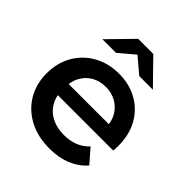

<svg xmlns="http://www.w3.org/2000/svg" viewBox="-203 -882 1027 1027"><g transform="rotate(45 311.0 -368.5)"><path d="M333 7Q244 7 177.5 -28.5Q111 -64 74.5 -126Q38 -188 38 -267Q38 -347 73.5 -408.5Q109 -470 171.5 -505Q234 -540 314 -540Q392 -540 453 -506Q514 -472 549 -410Q584 -348 584 -264Q584 -256 583.5 -246Q583 -236 582 -227H137V-310H516L467 -284Q468 -330 448 -365Q428 -400 393.5 -420Q359 -440 314 -440Q268 -440 233.5 -420Q199 -400 179.5 -364.5Q160 -329 160 -281V-261Q160 -213 182 -176Q204 -139 244 -119Q284 -99 336 -99Q381 -99 417 -113Q453 -127 481 -157L548 -80Q512 -38 457.5 -15.5Q403 7 333 7ZM120 -607 254 -744H368L502 -607H399L263 -722H359L223 -607Z"/></g></svg>

Font: MOST Montserrat SemiBold
Style: Regular
Weight: 600
Designer: Julieta Ulanovsky
Foundry: Julieta Ulanovsky
Version: Version 8.000;March 11, 2024;FontCreator 15.0.0.2926 64-bit